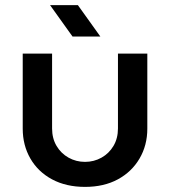

<svg xmlns="http://www.w3.org/2000/svg" viewBox="-20 -720 666 752"><path d="M313 12Q239 12 184 -17.5Q129 -47 99 -99Q69 -151 69 -216V-510H184V-217Q184 -178 201.5 -148.5Q219 -119 248.5 -102.5Q278 -86 313 -86Q348 -86 377.5 -102.5Q407 -119 424.5 -148.5Q442 -178 442 -217V-510H557V-216Q557 -151 526.5 -99Q496 -47 441.5 -17.5Q387 12 313 12ZM264 -577 176 -700H285L373 -577Z"/></svg>

Font: MuseoModerno SemiBold Medium
Style: Regular
Weight: 500
Version: Version 1.001